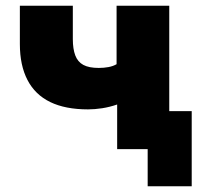

<svg xmlns="http://www.w3.org/2000/svg" viewBox="-20 -518 711 667"><path d="M493 129V0H392V-132H646V129ZM387 0V-155Q361 -146 335 -142Q309 -138 286 -138Q207 -138 154.5 -163.5Q102 -189 75.5 -240Q49 -291 49 -365V-498H233V-382Q233 -348 241.5 -325.5Q250 -303 269.5 -292.5Q289 -282 323 -282Q341 -282 357 -285Q373 -288 385 -295V-498H568V0Z"/></svg>

Font: Nunito Sans 10pt Black
Style: Regular
Weight: 900
Designer: Vernon Adams
Foundry: Vernon Adams
Version: Version 3.101;gftools[0.9.27]